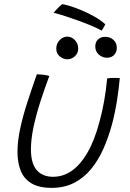

<svg xmlns="http://www.w3.org/2000/svg" viewBox="-20 -886 629 928"><path d="M498 -507Q502.5 -508 511 -508.8Q519.5 -509.5 528 -509.5Q536 -509.5 545.5 -509.2Q555 -509 559 -508.5Q554 -454 545 -397.2Q536 -340.5 521.5 -285.5Q504.5 -223 480 -167.5Q455.5 -112 420.5 -69.2Q385.5 -26.5 338.2 -2.2Q291 22 229.5 22Q168 22 131.8 0Q95.5 -22 80 -61.2Q64.5 -100.5 64.5 -151.5Q64.5 -204 77.8 -265.5Q91 -327 112.8 -393.5Q134.5 -460 158 -527Q164 -526.5 172.2 -526Q180.5 -525.5 187.5 -525Q196 -524 204.2 -522.5Q212.5 -521 218.5 -519Q196 -459.5 175.5 -396Q155 -332.5 142.2 -272.8Q129.5 -213 129.5 -164.5Q129.5 -96 157.5 -63.8Q185.5 -31.5 237 -31.5Q285 -31.5 326.8 -60.5Q368.5 -89.5 402.8 -148.5Q437 -207.5 461 -298Q473.5 -343.5 483 -395.8Q492.5 -448 498 -507ZM306 -599.5Q285.5 -599.5 268.8 -613.5Q252 -627.5 252 -650.5Q252 -675.5 268.5 -692.2Q285 -709 305 -709Q326 -709 342 -692.2Q358 -675.5 358 -651Q358 -629 342 -614.2Q326 -599.5 306 -599.5ZM497.5 -607Q474.5 -607 457.5 -622.2Q440.5 -637.5 440.5 -661Q440.5 -683.5 454.2 -695.8Q468 -708 488.5 -708Q512 -708 528.2 -693.5Q544.5 -679 544.5 -655Q544.5 -640 538.2 -629.2Q532 -618.5 521.5 -612.8Q511 -607 497.5 -607ZM280.5 -866Q291 -865 316.2 -857.5Q341.5 -850 373.8 -836.5Q406 -823 437 -805.5Q468 -788 489 -768.5Q487.5 -765 483.8 -758.5Q480 -752 476.5 -746Q473 -740 471 -738Q454.5 -748 425.5 -760.2Q396.5 -772.5 362.2 -785Q328 -797.5 295.5 -808Q263 -818.5 239 -824.5Q243.5 -830 250.8 -837.8Q258 -845.5 266 -853.2Q274 -861 280.5 -866Z"/></svg>

Font: Grandstander Thin ExtraLight
Style: Italic
Weight: 250
Italic angle: -15°
Version: Version 1.200